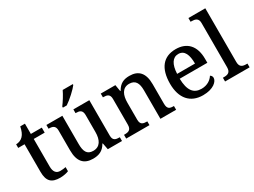

<svg xmlns="http://www.w3.org/2000/svg" viewBox="-52 -1374 2633 1991"><g transform="rotate(-30 1264.5 -378.0)"><path d="M244 10C284 10 326 0 345 -9V-58C324 -54 303 -51 279 -51C232 -51 205 -81 205 -146V-476H336V-536H205V-659H149C139 -610 125 -577 103 -554C82 -531 49 -519 19 -519V-476H95V-146C95 -30 143 10 244 10Z M629 -619V-606H675C731 -642 815 -721 840 -756V-766H719C698 -721 658 -657 629 -619ZM637 10C703 10 758 -8 797 -78H802L817 0H987V-45H983C940 -45 905 -52 905 -111V-536H714V-491H718C761 -491 795 -483 795 -421V-219C795 -123 760 -60 679 -60C604 -60 582 -111 582 -198V-536H391V-491H394C439 -491 472 -481 472 -422V-186C472 -50 529 10 637 10Z M1037 0H1316V-45H1311C1267 -45 1234 -53 1234 -112V-317C1234 -402 1262 -477 1346 -477C1421 -477 1447 -427 1447 -341V0H1635V-45H1630C1585 -45 1557 -54 1557 -117V-352C1557 -488 1496 -547 1390 -547C1323 -547 1274 -527 1235 -458H1230L1217 -536H1042V-491H1047C1091 -491 1124 -482 1124 -424V-116C1124 -54 1089 -45 1044 -45H1037Z M1954 10C2080 10 2138 -50 2138 -93C2138 -112 2126 -125 2115 -130C2091 -91 2043 -56 1974 -56C1880 -56 1831 -117 1828 -260H2159V-307C2159 -465 2077 -547 1944 -547C1797 -547 1715 -451 1715 -264C1715 -91 1802 10 1954 10ZM2044 -317H1830C1835 -429 1874 -490 1943 -490C2017 -490 2044 -421 2044 -317Z M2221 0H2515V-45H2502C2458 -45 2423 -55 2423 -117V-760H2221V-715H2234C2273 -715 2313 -706 2313 -649V-117C2313 -55 2278 -45 2234 -45H2221Z"/></g></svg>

Font: Noto Serif Malayalam Medium
Style: Regular
Weight: 500
Designer: Indian type Foundry, Jelle Bosma, Monotype Design Team
Foundry: Monotype Imaging Inc.
Version: Version 2.104